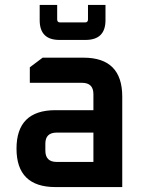

<svg xmlns="http://www.w3.org/2000/svg" viewBox="-20 -759 587 779"><path d="M205 0Q47 0 47 -156Q47 -312 205 -312H359V-377Q359 -423 313 -423H101V-486L153 -525H319Q476 -525 476 -367V0ZM164 -148Q164 -102 210 -102H359V-221H210Q164 -221 164 -176ZM141 -677V-739H212V-680Q212 -668 224 -668H325Q337 -668 337 -680V-739H408V-677Q408 -597 327 -597H221Q141 -597 141 -677Z"/></svg>

Font: Oxanium SemiBold
Style: Regular
Weight: 600
Designer: Severin Meyer
Version: Version 2.000